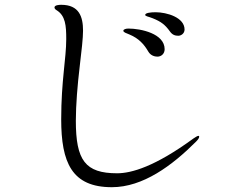

<svg xmlns="http://www.w3.org/2000/svg" viewBox="-20 -760 1040 800"><path d="M446 20C576 20 697 -70 797 -170C804 -177 810 -185 810 -190C810 -193 809 -194 807 -194C802 -194 794 -188 786 -183C626 -66 528 -38 468 -38C335 -38 296 -92 296 -257C296 -322 303 -407 312 -482C320 -549 326 -602 326 -632C326 -690 310 -740 235 -740C227 -740 207 -739 207 -729C207 -725 210 -721 215 -718C253 -695 256 -653 256 -597C256 -516 235 -423 235 -263C235 -83 279 20 446 20ZM723 -611C734 -611 749 -620 749 -637C749 -687 676 -709 628 -709C606 -709 585 -706 585 -698C585 -692 599 -691 616 -684C651 -670 668 -657 688 -629C698 -615 709 -611 723 -611ZM636 -524C652 -524 666 -536 666 -555C666 -620 567 -641 515 -641C505 -641 494 -638 494 -632C494 -625 506 -622 520 -616C558 -600 580 -576 598 -545C608 -528 625 -524 636 -524Z"/></svg>

Font: Shippori Mincho OTF
Style: Regular
Weight: 400
Designer: FONTDASU
Foundry: FONTDASU / Google Inc. / but / Adobe
Version: Version 3.300;hotconv 1.0.109;makeotfexe 2.5.65596